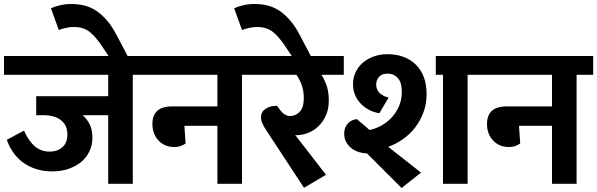

<svg xmlns="http://www.w3.org/2000/svg" viewBox="-30 -919 2986 960"><path d="M383 -343Q400 -330 416 -302Q432 -274 432 -230Q432 -193 417 -162Q402 -131 375.5 -109Q349 -87 312 -74.5Q275 -62 231 -62Q187 -62 150 -74Q113 -86 84.5 -107Q56 -128 36 -157Q16 -186 4 -220L90 -266Q113 -214 144 -187.5Q175 -161 218 -161Q257 -161 282 -183Q307 -205 307 -246Q307 -293 275 -318Q243 -343 187 -343H151V-438H511V-545H-10V-639H717V-545H634V0H511V-343Z M225 -877Q244 -887 271 -893Q298 -899 328 -899Q407 -899 460 -859Q513 -819 549 -751L625 -607H534L484 -682Q451 -733 419.5 -758.5Q388 -784 339 -784Q319 -784 299.5 -779.5Q280 -775 264 -769Z M1057 -387V-545H697V-639H1263V-545H1180V0H1057V-290H892L898 -202Q893 -197 877.5 -190.5Q862 -184 841 -184Q793 -184 762.5 -216.5Q732 -249 732 -300Q732 -342 756 -364.5Q780 -387 831 -387Z M1600 -45 1490 20 1307 -259Q1290 -284 1282.5 -301Q1275 -318 1275 -333Q1275 -359 1297 -374.5Q1319 -390 1355 -390L1372 -367Q1382 -354 1394 -346.5Q1406 -339 1420 -339Q1449 -339 1469 -360.5Q1489 -382 1489 -428Q1489 -468 1477 -498Q1465 -528 1452 -545H1243V-639H1689V-545H1577Q1588 -530 1601 -497Q1614 -464 1614 -416Q1614 -373 1599 -340.5Q1584 -308 1561 -286.5Q1538 -265 1509 -254Q1480 -243 1453 -243Q1449 -243 1446 -244Z M1141 -877Q1160 -887 1187 -893Q1214 -899 1244 -899Q1323 -899 1376 -859Q1429 -819 1465 -751L1541 -607H1450L1400 -682Q1367 -733 1335.5 -758.5Q1304 -784 1255 -784Q1235 -784 1215.5 -779.5Q1196 -775 1180 -769Z M2185 -545H2149V-639H2390V-545H2308V0H2185ZM1907 -648Q1997 -648 2050 -595Q2103 -542 2103 -449Q2103 -399 2087 -356.5Q2071 -314 2044.5 -280Q2018 -246 1983 -222Q1948 -198 1911 -185L2075 -56L1978 21L1805 -152Q1787 -152 1766.5 -158Q1746 -164 1729.5 -176Q1713 -188 1702 -206.5Q1691 -225 1691 -251Q1691 -269 1697 -282.5Q1703 -296 1712.5 -305Q1722 -314 1733.5 -318.5Q1745 -323 1755 -323L1818 -269Q1851 -276 1880 -293Q1909 -310 1931 -334.5Q1953 -359 1966 -390.5Q1979 -422 1979 -459Q1979 -507 1959 -529Q1939 -551 1908 -551Q1880 -551 1865.5 -535Q1851 -519 1851 -496Q1851 -470 1868.5 -453.5Q1886 -437 1913 -431L1867 -353Q1845 -356 1822 -366.5Q1799 -377 1779.5 -395Q1760 -413 1747.5 -439Q1735 -465 1735 -499Q1735 -529 1747.5 -556.5Q1760 -584 1782.5 -604Q1805 -624 1837 -636Q1869 -648 1907 -648Z M2730 -387V-545H2370V-639H2936V-545H2853V0H2730V-290H2565L2571 -202Q2566 -197 2550.5 -190.5Q2535 -184 2514 -184Q2466 -184 2435.5 -216.5Q2405 -249 2405 -300Q2405 -342 2429 -364.5Q2453 -387 2504 -387Z"/></svg>

Font: Mukta
Style: Bold
Weight: 700
Designer: Girish Dalvi and Yashodeep Gholap
Foundry: Ek Type
Version: Version 2.538;PS 1.002;hotconv 16.6.51;makeotf.lib2.5.65220;